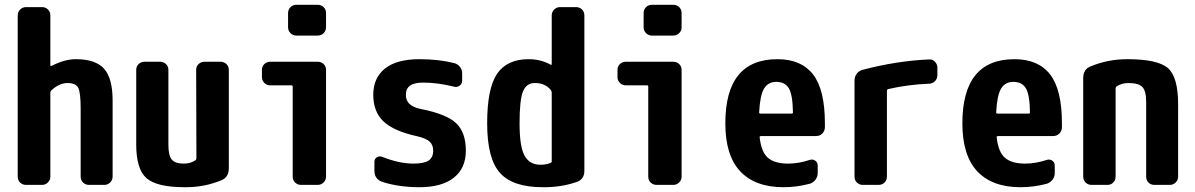

<svg xmlns="http://www.w3.org/2000/svg" viewBox="-20 -780 5040 810"><path d="M299.8 -530.3Q382.8 -530.3 418.9 -490.2Q455.1 -450.2 455.1 -355.5V-35.2Q455.1 -20.5 444.8 -10.3Q434.6 0 419.9 0H355.5Q340.8 0 330.6 -9.8Q320.3 -19.5 320.3 -35.2V-320.3Q320.3 -391.6 309.6 -410.6Q298.8 -429.7 264.6 -429.7Q229.5 -429.7 195.3 -397.5Q192.4 -394.5 192.4 -388.7V-35.2Q192.4 -20.5 182.1 -10.3Q171.9 0 157.2 0H89.8Q75.2 0 64.9 -9.8Q54.7 -19.5 54.7 -35.2V-714.8Q54.7 -729.5 64.9 -739.7Q75.2 -750 89.8 -750H157.2Q171.9 -750 182.1 -740.2Q192.4 -730.5 192.4 -714.8V-504.9Q192.4 -500 197.3 -502Q252.9 -530.3 299.8 -530.3Z M910.2 -519.5Q924.8 -519.5 935.1 -509.8Q945.3 -500 945.3 -485.4V-70.3Q945.3 -32.2 914.1 -19.5Q840.8 10.7 759.8 9.8Q641.6 9.8 598.1 -28.3Q554.7 -66.4 554.7 -169.9V-485.4Q554.7 -500 564.9 -509.8Q575.2 -519.5 589.8 -519.5H655.3Q669.9 -519.5 680.2 -509.8Q690.4 -500 690.4 -485.4V-169.9Q690.4 -124 704.6 -106.9Q718.8 -89.8 754.9 -89.8Q784.2 -89.8 803.7 -103.5Q808.6 -106.4 808.6 -112.3L807.6 -485.4Q807.6 -500 817.9 -509.8Q828.1 -519.5 842.8 -519.5Z M1320.3 -519.5Q1335 -519.5 1345.2 -509.8Q1355.5 -500 1355.5 -485.4V-35.2Q1355.5 -20.5 1345.2 -10.3Q1335 0 1320.3 0H1250Q1235.4 0 1225.1 -9.8Q1214.8 -19.5 1214.8 -35.2V-415Q1214.8 -419.9 1210 -419.9H1120.1Q1105.5 -419.9 1095.2 -430.2Q1085 -440.4 1085 -455.1V-485.4Q1085 -500 1095.2 -509.8Q1105.5 -519.5 1120.1 -519.5ZM1320.3 -759.8Q1335 -759.8 1345.2 -750Q1355.5 -740.2 1355.5 -724.6V-665Q1355.5 -650.4 1345.2 -640.1Q1335 -629.9 1320.3 -629.9H1230.5Q1215.8 -629.9 1205.6 -640.1Q1195.3 -650.4 1195.3 -665V-724.6Q1195.3 -739.3 1205.1 -749.5Q1214.8 -759.8 1230.5 -759.8Z M1754.9 -320.3Q1864.3 -298.8 1904.8 -259.8Q1945.3 -220.7 1945.3 -144.5Q1945.3 -70.3 1894.5 -30.3Q1843.8 9.8 1750 9.8Q1662.1 9.8 1592.8 -12.7Q1559.6 -24.4 1559.6 -59.6V-97.7Q1559.6 -110.4 1570.3 -116.7Q1581.1 -123 1592.8 -118.2Q1664.1 -89.8 1724.6 -89.8Q1769.5 -89.8 1788.6 -103Q1807.6 -116.2 1807.6 -144.5Q1807.6 -168 1793 -182.1Q1778.3 -196.3 1740.2 -205.1Q1641.6 -226.6 1598.1 -267.6Q1554.7 -308.6 1554.7 -379.9Q1554.7 -451.2 1604 -490.7Q1653.3 -530.3 1750 -530.3Q1831.1 -530.3 1896.5 -513.7Q1911.1 -509.8 1920.4 -498Q1929.7 -486.3 1929.7 -469.7V-439.5Q1929.7 -426.8 1919.4 -418.9Q1909.2 -411.1 1896.5 -414.1Q1826.2 -431.6 1764.6 -431.6Q1691.4 -431.6 1692.4 -379.9Q1691.4 -333 1754.9 -320.3Z M2307.6 -99.6V-389.6Q2307.6 -393.6 2303.7 -400.4Q2278.3 -430.7 2235.4 -429.7Q2201.2 -429.7 2186.5 -394.5Q2171.9 -359.4 2171.9 -259.8Q2171.9 -160.2 2193.4 -122.6Q2214.8 -85 2259.8 -85Q2284.2 -85 2302.7 -92.8Q2307.6 -94.7 2307.6 -99.6ZM2410.2 -750Q2424.8 -750 2435.1 -740.2Q2445.3 -730.5 2445.3 -714.8V-59.6Q2445.3 -22.5 2411.1 -11.7Q2345.7 10.7 2269.5 9.8Q2143.6 9.8 2089.4 -50.3Q2035.2 -110.4 2035.2 -259.8Q2035.2 -407.2 2077.1 -468.8Q2119.1 -530.3 2210 -530.3Q2261.7 -530.3 2303.7 -506.8Q2307.6 -504.9 2307.6 -509.8V-714.8Q2307.6 -729.5 2317.9 -739.7Q2328.1 -750 2342.8 -750Z M2820.3 -519.5Q2835 -519.5 2845.2 -509.8Q2855.5 -500 2855.5 -485.4V-35.2Q2855.5 -20.5 2845.2 -10.3Q2835 0 2820.3 0H2750Q2735.4 0 2725.1 -9.8Q2714.8 -19.5 2714.8 -35.2V-415Q2714.8 -419.9 2710 -419.9H2620.1Q2605.5 -419.9 2595.2 -430.2Q2585 -440.4 2585 -455.1V-485.4Q2585 -500 2595.2 -509.8Q2605.5 -519.5 2620.1 -519.5ZM2820.3 -759.8Q2835 -759.8 2845.2 -750Q2855.5 -740.2 2855.5 -724.6V-665Q2855.5 -650.4 2845.2 -640.1Q2835 -629.9 2820.3 -629.9H2730.5Q2715.8 -629.9 2705.6 -640.1Q2695.3 -650.4 2695.3 -665V-724.6Q2695.3 -739.3 2705.1 -749.5Q2714.8 -759.8 2730.5 -759.8Z M3320.3 -300.8Q3325.2 -300.8 3325.2 -305.7Q3324.2 -379.9 3308.1 -407.2Q3292 -434.6 3254.9 -434.6Q3220.7 -434.6 3203.6 -406.7Q3186.5 -378.9 3182.6 -305.7Q3182.6 -300.8 3188.5 -300.8ZM3259.8 -530.3Q3360.4 -530.3 3410.2 -465.8Q3460 -401.4 3460 -259.8V-241.2Q3459 -226.6 3448.7 -216.3Q3438.5 -206.1 3422.9 -206.1H3190.4Q3185.5 -206.1 3184.6 -202.1Q3191.4 -138.7 3219.7 -114.3Q3248 -89.8 3304.7 -89.8Q3349.6 -89.8 3396.5 -105.5Q3409.2 -109.4 3419.4 -102.1Q3429.7 -94.7 3429.7 -82V-49.8Q3429.7 -34.2 3420.4 -22Q3411.1 -9.8 3396.5 -4.9Q3341.8 9.8 3285.2 9.8Q3166 9.8 3103 -57.1Q3040 -124 3040 -259.8Q3040 -530.3 3259.8 -530.3Z M3900.4 -529.3Q3914.1 -530.3 3924.3 -519.5Q3934.6 -508.8 3934.6 -495.1V-462.9Q3934.6 -448.2 3924.8 -438Q3915 -427.7 3900.4 -426.8Q3812.5 -423.8 3727.5 -404.3Q3721.7 -402.3 3721.7 -398.4V-35.2Q3721.7 -20.5 3711.9 -10.3Q3702.1 0 3686.5 0H3620.1Q3605.5 0 3595.2 -9.8Q3585 -19.5 3585 -35.2V-440.4Q3585 -456.1 3594.2 -468.8Q3603.5 -481.4 3619.1 -485.4Q3762.7 -523.4 3900.4 -529.3Z M4320.3 -300.8Q4325.2 -300.8 4325.2 -305.7Q4324.2 -379.9 4308.1 -407.2Q4292 -434.6 4254.9 -434.6Q4220.7 -434.6 4203.6 -406.7Q4186.5 -378.9 4182.6 -305.7Q4182.6 -300.8 4188.5 -300.8ZM4259.8 -530.3Q4360.4 -530.3 4410.2 -465.8Q4460 -401.4 4460 -259.8V-241.2Q4459 -226.6 4448.7 -216.3Q4438.5 -206.1 4422.9 -206.1H4190.4Q4185.5 -206.1 4184.6 -202.1Q4191.4 -138.7 4219.7 -114.3Q4248 -89.8 4304.7 -89.8Q4349.6 -89.8 4396.5 -105.5Q4409.2 -109.4 4419.4 -102.1Q4429.7 -94.7 4429.7 -82V-49.8Q4429.7 -34.2 4420.4 -22Q4411.1 -9.8 4396.5 -4.9Q4341.8 9.8 4285.2 9.8Q4166 9.8 4103 -57.1Q4040 -124 4040 -259.8Q4040 -530.3 4259.8 -530.3Z M4735.4 -530.3Q4865.2 -530.3 4907.7 -492.2Q4950.2 -454.1 4950.2 -339.8V-35.2Q4950.2 -20.5 4939.9 -10.3Q4929.7 0 4915 0H4849.6Q4835 0 4825.2 -9.8Q4815.4 -19.5 4815.4 -35.2V-349.6Q4815.4 -395.5 4799.8 -412.6Q4784.2 -429.7 4740.2 -429.7Q4712.9 -429.7 4691.4 -416Q4687.5 -413.1 4686.5 -408.2V-35.2Q4686.5 -20.5 4676.8 -10.3Q4667 0 4652.3 0H4585Q4570.3 0 4560.1 -9.8Q4549.8 -19.5 4549.8 -35.2V-450.2Q4549.8 -488.3 4581.1 -500Q4654.3 -530.3 4735.4 -530.3Z"/></svg>

Font: Rounded-L Mgen+ 1mn bold
Style: Bold
Weight: 700
Designer: [Source Han Sans]
Ryoko NISHIZUKA  (kana & ideographs); Paul D. Hunt (Latin, Greek & Cyrillic); Wenlong ZHANG  (bopomofo
Version: Version 1.059.20150602